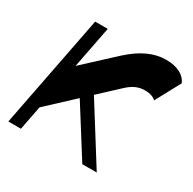

<svg xmlns="http://www.w3.org/2000/svg" viewBox="-162 -911 1085 1079"><g transform="rotate(30 380.0 -372.0)"><path d="M120 -142.3 172.7 -439.5 387 -637.8Q446.8 -692 503.9 -718Q561 -744 617.5 -744Q673.8 -744 709.9 -725Q746 -706 759.7 -673L673 -512Q663.8 -522.3 645.5 -528.9Q627.3 -535.5 601.8 -535.5Q570.3 -535.5 543.5 -523.6Q516.8 -511.8 488.3 -485ZM23 0 165 -730H246.7L104.7 0ZM503 0 287.5 -342 344.7 -402 596.7 0Z"/></g></svg>

Font: Savate ExtraLight
Style: Italic
Weight: 200
Italic angle: -11°
Designer: Max Esnée
Foundry: Plomb Type
Version: Version 2.000